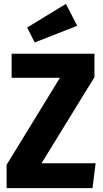

<svg xmlns="http://www.w3.org/2000/svg" viewBox="-20 -970 532 990"><path d="M467 -572 194 -128H473L457 0H14V-120L289 -569H40V-693H467ZM378 -837 159 -751 120 -828 320 -950Z"/></svg>

Font: Fira Sans Condensed
Style: Bold
Weight: 700
Width: 3
Designer: bBox Type GmbH & Carrois Corporate GbR & Edenspiekermann AG
Foundry: bBox Type GmbH & Carrois Corporate GbR & Edenspiekermann AG
Version: Version 4.301